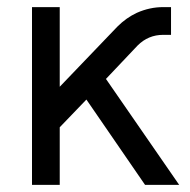

<svg xmlns="http://www.w3.org/2000/svg" viewBox="-20 -520 533 540"><path d="M70 -500V0H148V-162L223 -240L388 0H484L278 -298L367 -392Q397 -422 439 -422H461V-500H439Q401 -500 365 -484Q350 -477 336.5 -467.5Q323 -458 310 -445L148 -276V-500Z"/></svg>

Font: Unageo
Style: Regular
Weight: 400
Designer: Richard Sepsi
Foundry: Richard Sepsi
Version: Version 2.000